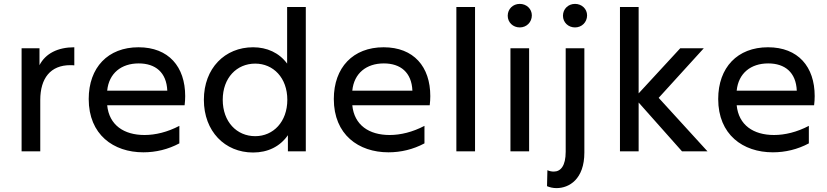

<svg xmlns="http://www.w3.org/2000/svg" viewBox="-20 -778 4251 987"><path d="M91 0H187V-264C187 -376 240 -443 341 -443C347 -443 355 -443 362 -442V-535C277 -535 214 -503 183 -443V-530H91Z M717 5C781 5 844 -10 902 -41V-131C841 -99 779 -84 723 -84C617 -84 541 -135 531 -237H929C931 -253 932 -269 932 -284C932 -435 847 -535 692 -535C535 -535 436 -431 436 -269C436 -86 563 5 717 5ZM840 -312H531C540 -402 604 -452 693 -452C779 -452 836 -406 840 -312Z M1281 6C1356 6 1419 -24 1460 -83V0H1552V-742H1456V-451C1415 -507 1352 -535 1281 -535C1136 -535 1028 -427 1028 -265C1028 -103 1136 6 1281 6ZM1292 -78C1197 -78 1125 -152 1125 -265C1125 -378 1197 -451 1292 -451C1385 -451 1457 -378 1457 -265C1457 -152 1385 -78 1292 -78Z M1977 5C2041 5 2104 -10 2162 -41V-131C2101 -99 2039 -84 1983 -84C1877 -84 1801 -135 1791 -237H2189C2191 -253 2192 -269 2192 -284C2192 -435 2107 -535 1952 -535C1795 -535 1696 -431 1696 -269C1696 -86 1823 5 1977 5ZM2100 -312H1791C1800 -402 1864 -452 1953 -452C2039 -452 2096 -406 2100 -312Z M2326 0H2422V-742H2326Z M2604 0H2700V-530H2604ZM2652 -637C2687 -637 2714 -664 2714 -699C2714 -732 2687 -758 2652 -758C2617 -758 2590 -732 2590 -697C2590 -663 2617 -637 2652 -637Z M2794 97 2792 179C2806 185 2822 189 2841 189C2905 189 2984 144 2984 6V-530H2888V2C2888 75 2862 104 2827 104C2816 104 2805 102 2794 97ZM2936 -637C2971 -637 2998 -664 2998 -699C2998 -732 2971 -758 2936 -758C2901 -758 2874 -732 2874 -697C2874 -663 2901 -637 2936 -637Z M3167 0H3263V-251L3486 0H3617L3366 -275L3598 -530H3477L3263 -298V-742H3167Z M3953 5C4017 5 4080 -10 4138 -41V-131C4077 -99 4015 -84 3959 -84C3853 -84 3777 -135 3767 -237H4165C4167 -253 4168 -269 4168 -284C4168 -435 4083 -535 3928 -535C3771 -535 3672 -431 3672 -269C3672 -86 3799 5 3953 5ZM4076 -312H3767C3776 -402 3840 -452 3929 -452C4015 -452 4072 -406 4076 -312Z"/></svg>

Font: Chess Sans Medium
Style: Regular
Weight: 500
Designer: Wolf Bōese
Foundry: Wolf Bōese
Version: Version 7.223;Glyphs 3.3 (3306)